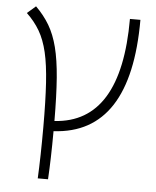

<svg xmlns="http://www.w3.org/2000/svg" viewBox="-54 -583 694 854"><g transform="rotate(5 293.0 -156.0)"><path d="M146.5 224.6Q148.9 176.8 150.1 119.4Q151.4 62 151.4 -4.9Q151.4 -121.1 146.2 -201.7Q141.1 -282.2 128.2 -337.4Q115.2 -392.6 92.3 -431.6Q69.3 -470.7 34.2 -503.9L72.3 -537.1Q108.9 -501 133.1 -460.2Q157.2 -419.4 171.4 -363.8Q185.5 -308.1 191.7 -228.8Q197.8 -149.4 198.2 -36.1Q493.2 -54.2 493.2 -517.6H540Q540 -8.8 198.2 9.3Q197.8 133.8 192.4 224.6Z"/></g></svg>

Font: Cascadia Mono NF ExtraLight
Style: Regular
Weight: 200
Monospace: yes
Designer: Aaron Bell
Foundry: Saja Typeworks
Version: Version 2404.023; ttfautohint (v1.8.4)